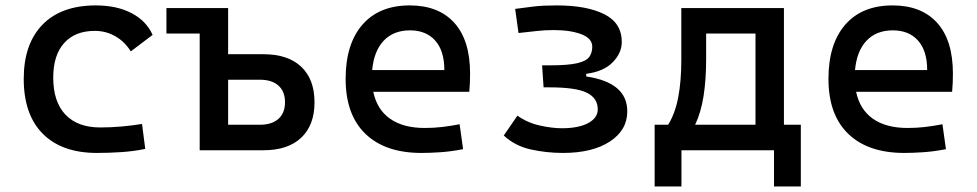

<svg xmlns="http://www.w3.org/2000/svg" viewBox="-20 -547 3556 699"><path d="M333 9.8Q205.6 9.8 136 -59.8Q66.4 -129.4 66.4 -259.8Q66.4 -386.7 134.5 -457Q202.6 -527.3 329.1 -527.3Q404.8 -527.3 458.7 -499.3Q512.7 -471.2 535.6 -419.9L456.1 -359.9Q434.1 -395.5 399.9 -415Q365.7 -434.6 325.2 -434.6Q253.4 -434.6 213.6 -390.4Q173.8 -346.2 173.8 -264.6Q173.8 -176.3 218.3 -129.6Q262.7 -83 344.7 -83Q383.8 -83 422.1 -86.4Q460.4 -89.8 497.1 -95.7L508.8 -4.9Q466.3 3.9 421.4 6.8Q376.5 9.8 333 9.8Z M707 0V-424.8H585.9V-517.6H810.5V-349.6H939.5Q1028.3 -349.6 1076.7 -304Q1125 -258.3 1125 -174.8Q1125 -91.3 1076.7 -45.7Q1028.3 0 939.5 0ZM925.8 -256.8H810.5V-92.8H925.8Q969.7 -92.8 993.7 -114.3Q1017.6 -135.7 1017.6 -174.8Q1017.6 -213.9 993.7 -235.4Q969.7 -256.8 925.8 -256.8Z M1514.6 9.8Q1382.3 9.8 1310.3 -59.8Q1238.3 -129.4 1238.3 -259.8Q1238.3 -386.7 1299.3 -457Q1360.4 -527.3 1471.7 -527.3Q1576.7 -527.3 1634 -463.9Q1691.4 -400.4 1691.4 -279.3Q1691.4 -243.7 1688.5 -212.9H1338.9Q1352.5 -147.9 1400.4 -114.5Q1448.2 -81.1 1526.4 -81.1Q1558.6 -81.1 1589.8 -84.7Q1621.1 -88.4 1653.3 -94.7L1666 -3.9Q1620.1 4.9 1582 7.3Q1543.9 9.8 1514.6 9.8ZM1472.7 -436.5Q1412.6 -436.5 1377 -398.9Q1341.3 -361.3 1335 -292H1597.7Q1597.7 -361.8 1564.5 -399.2Q1531.2 -436.5 1472.7 -436.5Z M2029.3 9.8Q1969.7 9.8 1912.4 -2.9Q1855 -15.6 1814 -53.7L1863.8 -126Q1898.9 -100.6 1944.1 -90.3Q1989.3 -80.1 2025.4 -80.1Q2086.4 -80.1 2121.3 -98.9Q2156.2 -117.7 2156.2 -148.9Q2156.2 -189.5 2116.9 -209.2Q2077.6 -229 1979.5 -229H1959L1953.6 -309.1H1981Q2048.3 -309.1 2081.5 -316.9Q2114.7 -324.7 2125.5 -340.1Q2136.2 -355.5 2136.2 -377Q2136.2 -407.2 2096.4 -422.4Q2056.6 -437.5 1996.1 -437.5Q1962.4 -437.5 1936 -434.3Q1909.7 -431.2 1867.7 -426.8L1855.5 -514.6Q1891.6 -519.5 1923.6 -523.4Q1955.6 -527.3 2006.8 -527.3Q2115.7 -527.3 2179.7 -495.4Q2243.7 -463.4 2243.7 -394Q2243.7 -354.5 2210.9 -320.6Q2178.2 -286.6 2114.3 -278.3V-268.6Q2263.7 -246.6 2263.7 -141.6Q2263.7 -73.2 2200.2 -31.7Q2136.7 9.8 2029.3 9.8Z M2363.3 131.8V-92.8H2412.6Q2438 -134.3 2449.2 -192.9Q2460.4 -251.5 2460.4 -329.1V-517.6H2834V-92.8H2895.5V131.8H2797.9V0H2460.9V131.8ZM2550.8 -332.5Q2550.8 -257.3 2541.5 -197.8Q2532.2 -138.2 2510.7 -92.8H2730.5V-424.8H2550.8Z M3272.5 9.8Q3140.1 9.8 3068.1 -59.8Q2996.1 -129.4 2996.1 -259.8Q2996.1 -386.7 3057.1 -457Q3118.2 -527.3 3229.5 -527.3Q3334.5 -527.3 3391.8 -463.9Q3449.2 -400.4 3449.2 -279.3Q3449.2 -243.7 3446.3 -212.9H3096.7Q3110.4 -147.9 3158.2 -114.5Q3206.1 -81.1 3284.2 -81.1Q3316.4 -81.1 3347.7 -84.7Q3378.9 -88.4 3411.1 -94.7L3423.8 -3.9Q3377.9 4.9 3339.8 7.3Q3301.8 9.8 3272.5 9.8ZM3230.5 -436.5Q3170.4 -436.5 3134.8 -398.9Q3099.1 -361.3 3092.8 -292H3355.5Q3355.5 -361.8 3322.3 -399.2Q3289.1 -436.5 3230.5 -436.5Z"/></svg>

Font: Caskaydia Cove
Style: Regular
Weight: 400
Monospace: yes
Designer: Aaron Bell
Foundry: Saja Typeworks
Version: Version 4.300; ttfautohint (v1.8.3)